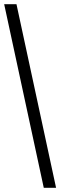

<svg xmlns="http://www.w3.org/2000/svg" viewBox="-20 -780 289 921"><path d="M190 121 0 -760H59L249 121Z"/></svg>

Font: Noto Serif Myanmar Cond SemBd
Style: Regular
Weight: 600
Width: 3
Designer: Ben Mitchell and the Monotype Design Team
Foundry: Monotype Imaging Inc.
Version: Version 2.106; ttfautohint (v1.8.4.7-5d5b)